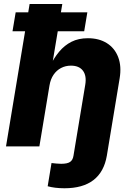

<svg xmlns="http://www.w3.org/2000/svg" viewBox="-20 -748 675 981"><path d="M309.1 213.9Q284.7 213.9 262.7 211.2Q240.7 208.5 223.6 203.6L243.2 85Q255.4 86.4 267.8 87.6Q280.3 88.9 292.5 88.9Q324.2 88.9 338.1 79.3Q352.1 69.8 355.5 47.4L363.3 0H533.7L525.9 47.4Q511.7 130.4 457.5 172.1Q403.3 213.9 309.1 213.9ZM232.9 -311.5 181.2 0H10.7L131.3 -727.5H298.3L245.1 -408.2H234.4Q255.4 -451.7 282.5 -484.1Q309.6 -516.6 345.5 -534.7Q381.3 -552.7 429.2 -552.7Q486.3 -552.7 526.4 -527.3Q566.4 -502 584 -455.6Q601.6 -409.2 591.3 -347.7L533.7 0H363.3L415.5 -314.5Q423.3 -360.8 403.8 -386.7Q384.3 -412.6 342.3 -412.6Q314.9 -412.6 292 -400.6Q269 -388.7 253.7 -366.2Q238.3 -343.8 232.9 -311.5ZM43.9 -588.4 60.1 -685.1H426.3L410.2 -588.4Z"/></svg>

Font: Inter ExtraBold
Style: Italic
Weight: 800
Italic angle: -9.3988°
Designer: Rasmus Andersson
Foundry: rsms
Version: Version 4.001;git-66647c0bb